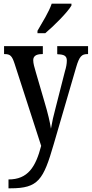

<svg xmlns="http://www.w3.org/2000/svg" viewBox="-20 -786 497 1040"><path d="M183 -619V-606H225C275 -648 347 -721 367 -756V-766H260C245 -721 211 -668 183 -619ZM26 186V234H37C188 234 215 188 271 -5L392 -420C410 -483 424 -493 454 -493H457V-536H290V-493L293 -492C326 -491 342 -484 342 -458C342 -440 338 -420 332 -401L282 -205C270 -161 262 -125 256 -89C251 -122 240 -171 221 -234L174 -395C166 -422 160 -443 160 -460C160 -479 172 -493 208 -493H212V-536H2V-493H5C35 -493 45 -484 59 -441L203 4C173 119 131 186 26 186Z"/></svg>

Font: Noto Serif Khmer ExtraCondensed Medium
Style: Regular
Weight: 500
Width: 2
Designer: Danh Hong and the Monotype Design Team
Foundry: Monotype Imaging Inc.
Version: Version 2.004